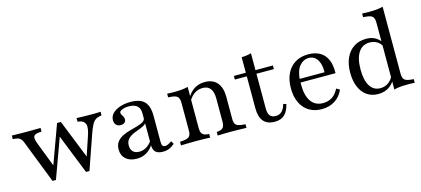

<svg xmlns="http://www.w3.org/2000/svg" viewBox="-54 -1054 3260 1487"><g transform="rotate(-15 1576.0 -311.0)"><path d="M224.2 8.1 96.8 -318.5Q88.7 -341.9 80.6 -354.8Q72.6 -367.7 61.7 -374.2Q50.8 -380.6 32.3 -382.3L10.5 -383.9V-412.9Q27.4 -412.9 51.6 -412.1Q75.8 -411.3 100 -411.3H101.6H105.6Q131.5 -411.3 157.3 -411.3Q183.1 -411.3 204.8 -411.7Q226.6 -412.1 241.1 -412.1L240.3 -383.1L221 -381.5Q187.1 -378.2 178.2 -364.1Q169.4 -350 182.3 -312.1L265.3 -96L255.6 -91.1L374.2 -416.1L399.2 -396.8L251.6 8.1ZM492.7 8.1 362.9 -318.5 374.2 -416.1H404.8L533.9 -92.7L518.5 -76.6L576.6 -249.2Q601.6 -319.4 590.7 -348.8Q579.8 -378.2 541.1 -383.1L529.8 -384.7V-413.7Q553.2 -412.9 579.8 -412.1Q606.5 -411.3 629.8 -411.3Q657.3 -410.5 680.2 -411.3Q703.2 -412.1 722.6 -412.9L721.8 -383.9L709.7 -382.3Q687.1 -378.2 671.4 -366.9Q655.6 -355.6 642.3 -330.2Q629 -304.8 612.9 -258.1L520.2 8.1Z M1032.3 -206.5V-317.7Q1032.3 -357.3 1010.1 -377Q987.9 -396.8 942.7 -396.8Q911.3 -396.8 889.5 -387.5Q867.7 -378.2 867.7 -365.3Q867.7 -357.3 873.4 -348.4Q879 -339.5 884.3 -329.4Q889.5 -319.4 889.5 -307.3Q889.5 -291.9 877.8 -282.3Q866.1 -272.6 846.8 -272.6Q825 -272.6 811.3 -286.7Q797.6 -300.8 797.6 -324.2Q797.6 -354.8 819 -377.4Q840.3 -400 878.2 -413.3Q916.1 -426.6 964.5 -426.6Q1041.1 -426.6 1075.8 -390.7Q1110.5 -354.8 1110.5 -276.6V-206.5ZM900.8 11.3Q846 11.3 813.7 -16.9Q781.5 -45.2 781.5 -93.5Q781.5 -131.5 799.6 -154.8Q817.7 -178.2 846.4 -192.3Q875 -206.5 907.3 -214.9Q939.5 -223.4 968.1 -231.5Q996.8 -239.5 1014.9 -251.2Q1033.1 -262.9 1033.1 -283.1L1036.3 -245.2Q1029.8 -229.8 1010.5 -219.8Q991.1 -209.7 966.9 -201.2Q942.7 -192.7 919.4 -181.5Q896 -170.2 880.6 -151.6Q865.3 -133.1 865.3 -103.2Q865.3 -71.8 883.1 -54Q900.8 -36.3 933.1 -36.3Q963.7 -36.3 991.1 -52.8Q1018.5 -69.4 1039.5 -102.4L1038.7 -70.2Q1013.7 -29 979 -8.9Q944.4 11.3 900.8 11.3ZM1110.5 -64.5Q1110.5 -45.2 1116.9 -36.3Q1123.4 -27.4 1137.1 -27.4Q1150.8 -27.4 1164.1 -34.3Q1177.4 -41.1 1191.1 -50.8L1204.8 -26.6Q1183.9 -8.1 1161.7 1.6Q1139.5 11.3 1109.7 11.3Q1070.2 11.3 1051.2 -6.9Q1032.3 -25 1032.3 -62.1V-206.5H1110.5Z M1384.7 -2.4Q1346.8 -2.4 1317.3 -1.6Q1287.9 -0.8 1256.5 0V-29L1283.9 -31.5Q1318.5 -34.7 1331.9 -48.4Q1345.2 -62.1 1345.2 -96V-206.5H1423.4V-96Q1423.4 -62.1 1435.5 -47.6Q1447.6 -33.1 1478.2 -29.8L1490.3 -29V0Q1463.7 -0.8 1439.1 -1.6Q1414.5 -2.4 1384.7 -2.4ZM1345.2 -206.5V-316.9Q1345.2 -351.6 1331.9 -365.7Q1318.5 -379.8 1283.1 -383.1L1256.5 -385.5V-414.5Q1272.6 -413.7 1285.5 -413.3Q1298.4 -412.9 1312.1 -412.9Q1345.2 -412.9 1373.4 -415.7Q1401.6 -418.5 1423.4 -424.2V-414.5V-206.5ZM1614.5 -206.5V-279.8Q1614.5 -333.1 1594 -359.7Q1573.4 -386.3 1532.3 -386.3Q1489.5 -386.3 1456.9 -359.3Q1424.2 -332.3 1400.8 -278.2L1396 -294.4Q1421 -361.3 1462.1 -394Q1503.2 -426.6 1559.7 -426.6Q1624.2 -426.6 1658.5 -386.7Q1692.7 -346.8 1692.7 -273.4V-206.5ZM1654 -2.4Q1624.2 -2.4 1600.4 -1.6Q1576.6 -0.8 1550.8 0V-29L1560.5 -29.8Q1591.1 -33.1 1602.8 -47.6Q1614.5 -62.1 1614.5 -96V-206.5H1692.7V-96Q1692.7 -62.1 1706 -48.4Q1719.4 -34.7 1754 -31.5L1781.5 -29V0Q1750 -0.8 1720.6 -1.6Q1691.1 -2.4 1654 -2.4Z M2007.3 11.3Q1946.8 11.3 1916.9 -23.8Q1887.1 -58.9 1887.1 -129.8V-206.5H1964.5V-104.8Q1964.5 -66.9 1979.4 -48.4Q1994.4 -29.8 2025.8 -29.8Q2055.6 -29.8 2075 -49.2Q2094.4 -68.5 2104 -105.6L2127.4 -98.4Q2114.5 -42.7 2085.5 -15.7Q2056.5 11.3 2007.3 11.3ZM1887.1 -206.5V-537.9Q1909.7 -538.7 1929 -541.5Q1948.4 -544.4 1964.5 -549.2V-206.5ZM1791.1 -384.7V-413.7H2104V-384.7Z M2383.9 11.3Q2325.8 11.3 2282.7 -14.9Q2239.5 -41.1 2216.1 -90.3Q2192.7 -139.5 2192.7 -206.5Q2192.7 -274.2 2216.5 -323.4Q2240.3 -372.6 2284.3 -399.6Q2328.2 -426.6 2388.7 -426.6Q2441.1 -426.6 2479.4 -406.5Q2517.7 -386.3 2538.3 -343.1Q2558.9 -300 2557.3 -230.6H2244.4L2243.5 -259.7H2476.6Q2478.2 -299.2 2468.5 -330.2Q2458.9 -361.3 2438.3 -379.8Q2417.7 -398.4 2385.5 -398.4Q2344.4 -398.4 2313.3 -362.9Q2282.3 -327.4 2276.6 -252.4L2278.2 -250.8Q2277.4 -241.9 2277 -232.3Q2276.6 -222.6 2276.6 -212.1Q2276.6 -125.8 2309.7 -78.6Q2342.7 -31.5 2405.6 -31.5Q2446 -31.5 2478.2 -51.6Q2510.5 -71.8 2530.6 -114.5L2557.3 -99.2Q2536.3 -47.6 2490.7 -18.1Q2445.2 11.3 2383.9 11.3Z M2836.3 11.3Q2784.7 11.3 2746.8 -14.9Q2708.9 -41.1 2688.3 -89.5Q2667.7 -137.9 2667.7 -204Q2667.7 -272.6 2690.7 -322.6Q2713.7 -372.6 2755.6 -399.6Q2797.6 -426.6 2854 -426.6Q2900.8 -426.6 2933.1 -405.6Q2965.3 -384.7 2979 -353.2L2969.4 -332.3Q2960.5 -357.3 2934.3 -374.6Q2908.1 -391.9 2872.6 -391.9Q2814.5 -391.9 2783.1 -344Q2751.6 -296 2751.6 -206.5Q2751.6 -121.8 2780.6 -75Q2809.7 -28.2 2863.7 -28.2Q2902.4 -28.2 2931.5 -50.4Q2960.5 -72.6 2972.6 -108.9L2979.8 -88.7Q2966.9 -44.4 2928.6 -16.5Q2890.3 11.3 2836.3 11.3ZM2964.5 0V-206.5H3042.7V-98.4Q3042.7 -62.9 3056 -49.2Q3069.4 -35.5 3104.8 -31.5L3130.6 -29V0Q3115.3 -0.8 3102.4 -1.2Q3089.5 -1.6 3075.8 -1.6Q3042.7 -1.6 3014.5 0.8Q2986.3 3.2 2964.5 9.7ZM2964.5 -206.5V-525Q2964.5 -560.5 2951.2 -574.6Q2937.9 -588.7 2901.6 -591.9L2875.8 -594.4V-623.4Q2891.9 -622.6 2904.8 -622.2Q2917.7 -621.8 2931.5 -621.8Q2964.5 -621.8 2992.7 -624.6Q3021 -627.4 3042.7 -633.1V-623.4V-206.5Z"/></g></svg>

Font: Playfair 5pt SemiExpanded Light
Style: Regular
Weight: 400
Version: Version 2.203